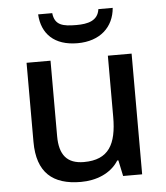

<svg xmlns="http://www.w3.org/2000/svg" viewBox="-54 -797 737 854"><g transform="rotate(-5 315.0 -369.5)"><path d="M481 -749H417C410 -697 364 -687 314 -687C254 -687 217 -694 211 -749H148C153 -662 208 -606 312 -606C413 -606 474 -664 481 -749ZM547 -539H441V-266C441 -144 405 -77 294 -77C219 -77 185 -118 185 -202V-539H78V-186C78 -49 147 10 273 10C341 10 407 -15 442 -71H447L462 0H547Z"/></g></svg>

Font: Noto Sans Gujarati Medium
Style: Regular
Weight: 500
Designer: Jelle Bosma - Monotype Design Team, Universal Thirst
Foundry: Monotype Imaging Inc.
Version: Version 2.106